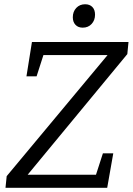

<svg xmlns="http://www.w3.org/2000/svg" viewBox="-20 -899 635 919"><path d="M6.3 0 12 -55.9 502.4 -644.5 509.8 -635.5H168.7L191.5 -646.8L155.1 -533.5H106.6L132.9 -698H595.1L589.4 -640.1L100.7 -48.5L97.7 -62.6H458.7L435 -48.9L472.6 -165.2H522.2L493.1 0ZM376 -766.6Q354 -766.6 341.3 -780.2Q328.5 -793.7 328.5 -816.4Q328.5 -843.5 345.1 -861.1Q361.6 -878.6 387.4 -878.6Q409.5 -878.6 422.2 -865.4Q434.9 -852.2 434.9 -828.8Q434.9 -802.1 418.5 -784.3Q402.1 -766.6 376 -766.6Z"/></svg>

Font: Bitter Thin
Style: Italic
Weight: 100
Italic angle: -9°
Designer: Sol Matas, and Bitter project Authors
Foundry: Sol Matas
Version: Version 2.002